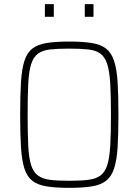

<svg xmlns="http://www.w3.org/2000/svg" viewBox="-20 -896 666 924"><path d="M313 8Q248 8 204.5 1Q161 -6 135.5 -26Q110 -46 97.5 -85Q85 -124 81 -187Q77 -250 77 -344Q77 -438 81 -501Q85 -564 97.5 -603Q110 -642 135.5 -662Q161 -682 204.5 -689Q248 -696 313 -696Q378 -696 421.5 -689Q465 -682 490.5 -662Q516 -642 529 -603Q542 -564 546 -501Q550 -438 550 -344Q550 -250 546 -187Q542 -124 529 -85Q516 -46 490.5 -26Q465 -6 421.5 1Q378 8 313 8ZM313 -26Q368 -26 404.5 -30.5Q441 -35 463 -51Q485 -67 496 -101Q507 -135 510.5 -194Q514 -253 514 -344Q514 -436 510.5 -494.5Q507 -553 496 -587.5Q485 -622 463 -638Q441 -654 404.5 -658Q368 -662 313 -662Q257 -662 221 -658Q185 -654 163 -638Q141 -622 130 -587.5Q119 -553 116 -494.5Q113 -436 113 -344Q113 -253 116 -194Q119 -135 130 -101Q141 -67 163 -51Q185 -35 221 -30.5Q257 -26 313 -26ZM196 -815V-876H239V-815ZM388 -815V-876H430V-815Z"/></svg>

Font: Saira Thin SemiCondensed
Style: Regular
Weight: 100
Width: 4
Version: Version 1.101